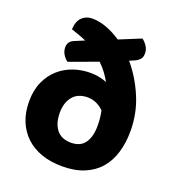

<svg xmlns="http://www.w3.org/2000/svg" viewBox="-131 -804 837 921"><g transform="rotate(20 288.0 -343.0)"><path d="M418 -571Q471 -509 505.5 -428Q540 -347 540 -256Q540 -196 525 -146Q510 -96 479.5 -60.5Q449 -25 401.5 -5Q354 15 289 15Q230 15 183 -1.5Q136 -18 103 -49Q70 -80 52 -124Q34 -168 34 -224Q34 -282 53.5 -325Q73 -368 105.5 -396.5Q138 -425 179 -439Q220 -453 264 -453Q311 -453 349 -437Q336 -460 321.5 -479.5Q307 -499 287 -518L142 -465Q128 -475 118 -491.5Q108 -508 108 -527Q108 -558 139 -570L187 -590Q169 -598 149.5 -605Q130 -612 109 -619Q111 -661 132 -681Q153 -701 184 -701Q219 -701 257 -687Q295 -673 332 -648L442 -693Q455 -684 466.5 -667Q478 -650 478 -630Q478 -610 468.5 -599.5Q459 -589 444 -582ZM383 -226Q383 -247 381 -266Q379 -285 375 -302Q358 -319 337 -328.5Q316 -338 293 -338Q243 -338 217 -306.5Q191 -275 191 -224Q191 -169 216 -137.5Q241 -106 290 -106Q338 -106 360.5 -138Q383 -170 383 -226Z"/></g></svg>

Font: Baloo 2
Style: Bold
Weight: 700
Designer: Sarang Kulkarni and Ek Type
Foundry: Ek Type
Version: Version 1.640;hotconv 1.0.111;makeotfexe 2.5.65597; ttfautoh